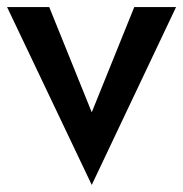

<svg xmlns="http://www.w3.org/2000/svg" viewBox="-21 -480 517 542"><path d="M-1 -460H118L238 -163L358 -460H476L238 42Z"/></svg>

Font: Renner* Medium
Style: Medium
Weight: 500
Version: Version 003.000 ; ttfautohint (v0.97) -l 8 -r 50 -G 200 -x 1